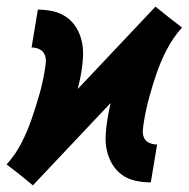

<svg xmlns="http://www.w3.org/2000/svg" viewBox="-47 -549 568 578"><path d="M52 9 13 -23 -27 -54Q0 -84 18 -119.5Q36 -155 48.5 -191.5Q61 -228 71.5 -264.5Q82 -301 88 -339Q90 -351 91 -363Q92 -375 87 -385.5Q82 -396 71.5 -401Q61 -406 48 -406L67 -520Q91 -520 113 -515Q135 -510 153 -497.5Q171 -485 182.5 -466Q194 -447 199 -425.5Q204 -404 203 -380.5Q202 -357 198 -333Q196 -320 193 -307Q190 -294 187 -281L421 -529L461 -497L501 -466Q474 -436 455.5 -400.5Q437 -365 424.5 -328.5Q412 -292 402 -255.5Q392 -219 386 -181Q384 -169 383 -157Q382 -145 386.5 -134.5Q391 -124 402 -119Q413 -114 426 -114L407 0Q383 0 360.5 -5Q338 -10 320.5 -22.5Q303 -35 291.5 -54Q280 -73 275 -94.5Q270 -116 271 -139.5Q272 -163 276 -187Q278 -200 280.5 -213Q283 -226 286 -239Z"/></svg>

Font: Iosevka Curly Slab Heavy
Style: Italic
Weight: 900
Italic angle: -9°
Monospace: yes
Designer: Belleve Invis
Foundry: Belleve Invis
Version: Version 22.1.2; ttfautohint (v1.8.4)